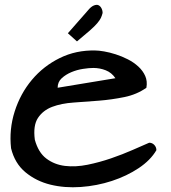

<svg xmlns="http://www.w3.org/2000/svg" viewBox="-20 -782 716 805"><path d="M26.4 -160.2Q17.6 -239.3 41.5 -314.5Q65.4 -389.6 113.8 -447.3Q162.1 -504.9 230.5 -538.6Q298.8 -572.3 379.9 -570.3Q393.6 -570.3 416.5 -566.4Q439.5 -562.5 465.3 -554.2Q491.2 -545.9 516.1 -533.2Q541 -520.5 560.1 -502.9Q579.1 -485.4 588.9 -463.4Q598.6 -441.4 593.8 -414.1Q553.7 -385.7 501.5 -375Q449.2 -364.3 395 -359.9Q340.8 -355.5 289.1 -352.1Q237.3 -348.6 198.7 -334Q160.2 -319.3 139.2 -287.6Q118.2 -255.9 126 -196.3Q140.6 -142.6 174.3 -117.2Q208 -91.8 252.4 -86.4Q296.9 -81.1 347.2 -91.3Q397.5 -101.6 445.8 -118.2Q494.1 -134.8 536.1 -153.3Q578.1 -171.9 605.5 -183.6Q618.2 -183.6 627 -174.3Q635.7 -165 635.7 -152.3Q611.3 -110.4 561.5 -77.1Q511.7 -43.9 449.2 -23.4Q386.7 -2.9 318.8 2Q251 6.8 191.4 -7.8Q131.8 -22.5 86.9 -59.6Q42 -96.7 26.4 -160.2ZM371.1 -497.1Q353.5 -497.1 328.1 -493.2Q302.7 -489.3 279.3 -479.5Q255.9 -469.7 238.8 -454.1Q221.7 -438.5 221.7 -414.1L463.9 -454.1Q448.2 -477.5 423.3 -487.3Q398.4 -497.1 371.1 -497.1ZM348.6 -738.3Q361.3 -753.9 373 -758.8Q384.8 -763.7 392.6 -760.3Q400.4 -756.8 405.3 -747.6Q410.2 -738.3 410.2 -727.5Q407.2 -715.8 402.8 -706.5Q398.4 -697.3 387.7 -684.6Q377 -671.9 356.4 -653.8Q335.9 -635.7 302.7 -608.4L264.6 -642.6Z"/></svg>

Font: Architects Daughter-petzku
Style: Regular
Weight: 400
Designer: Kimberly Geswein
Foundry: Kimberly Geswein
Version: Version 1.000 2010 initial release